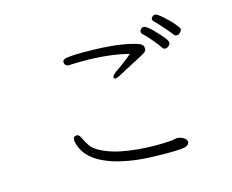

<svg xmlns="http://www.w3.org/2000/svg" viewBox="-99 -873 1198 991"><g transform="rotate(-15 500.0 -377.5)"><path d="M869 -607Q874 -599 884.5 -599Q895 -599 903.5 -608Q912 -617 912 -624Q912 -631 898.5 -647.5Q885 -664 865.5 -683.5Q846 -703 828.5 -717Q811 -731 802.5 -731Q794 -731 787.5 -725Q781 -719 781 -712Q781 -705 789.5 -697.5Q798 -690 829.5 -654.5Q861 -619 869 -607ZM773 -586Q788 -567 794 -557.5Q800 -548 809.5 -548Q819 -548 828 -556Q837 -564 837 -573Q837 -582 823.5 -599.5Q810 -617 777 -651Q744 -685 729 -685Q721 -685 714.5 -678.5Q708 -672 708 -664.5Q708 -657 714 -651Q732 -637 773 -586ZM380 -596Q522 -596 625 -569Q581 -531 534 -500Q512 -484 512 -472Q512 -466 522 -466Q532 -466 557 -480Q574 -490 649 -529Q689 -549 696 -555Q708 -562 708 -576Q708 -597 686 -605Q592 -639 398 -639Q307 -639 292 -630Q283 -625 283 -616Q283 -607 289 -600.5Q295 -594 305 -594H307Q345 -596 380 -596ZM717 -81Q672 -78 637 -78Q534 -78 446 -96Q398 -106 357 -125Q316 -144 299.5 -167Q283 -190 270 -219Q263 -234 250 -234Q232 -234 232 -213V-208Q247 -124 340 -79Q381 -59 428.5 -47.5Q476 -36 522 -31Q568 -26 606.5 -25Q645 -24 683.5 -24Q722 -24 750 -26Q778 -28 788 -35.5Q798 -43 798 -54Q798 -65 782.5 -75.5Q767 -86 746 -86H745Z"/></g></svg>

Font: LXGW WenKai Mono TC Light
Style: Regular
Weight: 300
Designer: LXGW / Fontworks Inc.
Foundry: LXGW / Fontworks Inc.
Version: Version 1.330